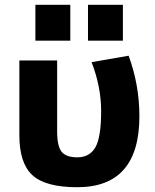

<svg xmlns="http://www.w3.org/2000/svg" viewBox="-20 -773 649 803"><path d="M348 -603V-753H494V-603ZM128 -603V-753H274V-603ZM563 -287Q563 10 303 10Q171 10 116 -40Q61 -90 61 -207V-520H219V-223Q219 -161 238 -138Q257 -115 303 -115Q355 -115 379 -157Q403 -199 403 -308Q403 -410 363 -513L518 -540Q563 -417 563 -287Z"/></svg>

Font: M PLUS 1p ExtraBold
Style: Regular
Weight: 800
Version: Version 1.062